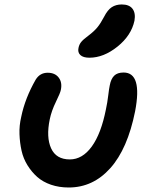

<svg xmlns="http://www.w3.org/2000/svg" viewBox="-20 -855 657 861"><path d="M380.9 -596.2Q353 -596.2 340.3 -608.2Q327.6 -620.1 332 -640.1Q335 -655.8 344.5 -667.2Q354 -678.7 376 -694.8Q401.9 -714.4 416.5 -732.2Q431.2 -750 446.8 -779.8Q462.4 -810.5 481.2 -822.8Q500 -835 525.9 -835Q559.6 -835 574.2 -815.7Q588.9 -796.4 583 -762.2Q568.8 -695.8 506.8 -646Q444.8 -596.2 380.9 -596.2ZM288.1 -14.2Q245.1 -14.2 208.7 -26.6Q172.4 -39.1 147.2 -61.3Q122.1 -83.5 103.3 -113.8Q84.5 -144 76.7 -179.2Q68.8 -214.4 67.4 -253.2Q65.9 -292 75.2 -331.1Q92.3 -414.6 140.1 -498Q159.2 -528.8 193.8 -528.8Q226.6 -528.8 243.2 -507.1Q259.8 -485.4 252.9 -452.1Q250.5 -438.5 230.7 -398.2Q210.9 -357.9 203.1 -319.8Q186.5 -239.7 209.2 -189.9Q231.9 -140.1 293 -140.1Q349.6 -140.1 391.6 -198Q433.6 -255.9 455.1 -365.2Q461.4 -394 465.3 -426.5Q469.2 -459 472.2 -472.2Q477.5 -501 491.9 -515.4Q506.3 -529.8 534.2 -529.8Q619.1 -529.8 585.9 -356Q552.2 -187.5 474.6 -100.8Q397 -14.2 288.1 -14.2Z"/></svg>

Font: Shantell Sans Bouncy
Style: Italic
Weight: 600
Italic angle: -11.31°
Designer: Stephen Nixon, Anya Danilova, Shantell Martin
Foundry: Arrow Type
Version: Version 1.006;[9816181b4]